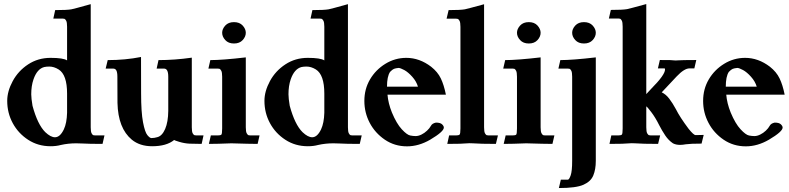

<svg xmlns="http://www.w3.org/2000/svg" viewBox="-20 -719 3943 960"><path d="M232.9 12.2Q170.4 12.2 120.8 -20Q71.3 -52.2 43.7 -103.3Q16.1 -154.3 16.1 -214.8Q16.1 -262.7 43.7 -313.7Q71.3 -364.7 120.8 -397.2Q170.4 -429.7 232.9 -429.7Q296.4 -429.7 315.4 -417V-585.4Q315.4 -607.4 310.8 -615.5Q306.2 -623.5 302.5 -624.8Q298.8 -626 293.9 -626H246.6L255.9 -668.5Q315.4 -668.5 336.9 -672.4Q348.1 -674.3 433.6 -698.2V-82.5Q433.6 -60.5 438 -52.5Q442.4 -44.4 446 -43.2Q449.7 -42 454.6 -42H502.4L492.7 0.5Q424.8 0.5 392.6 -1.5Q375 -2.4 360.8 -2.4Q320.8 -2.4 284.2 5.9Q261.2 12.2 232.9 12.2ZM254.9 -32.7Q280.3 -32.7 299.3 -72.3Q314 -103.5 315.4 -155.3V-251Q315.4 -345.2 273.4 -371.6Q250 -386.2 226.6 -386.2Q212.4 -386.2 201.2 -383.8Q165.5 -374.5 147.5 -322.3Q136.2 -289.6 136.2 -247.6Q136.2 -227.5 142.6 -189.9Q168 -96.2 206.5 -58.1Q233.4 -32.7 254.9 -32.7Z M740.7 12.2Q679.2 12.2 639.2 -20.5Q570.3 -77.6 567.4 -204.6Q566.9 -209.5 566.9 -335.4Q566.9 -357.4 561.5 -367.2Q556.6 -376 545.9 -376H508.3L518.6 -418.5Q606.9 -418.5 685.1 -434.1L685.5 -252.9Q685.5 -157.2 695.1 -107.7Q704.6 -58.1 716.8 -43.5Q729 -28.8 736.3 -28.8H739.3Q752 -28.8 766.6 -33.2Q790.5 -39.1 805.7 -74Q820.8 -108.9 821.3 -164.6V-335.4Q821.3 -357.4 815.4 -367.2Q810.5 -376 799.8 -376H763.2L772.5 -418.5Q853 -418.5 939 -430.7V-82.5Q939 -60.1 943.6 -52.2Q948.2 -44.4 951.9 -43.2Q955.6 -42 960.4 -42H997.6L988.3 0.5Q952.1 0.5 927.2 -0.7Q902.3 -2 877.2 -9.5Q852.1 -17.1 850.6 -19Q812.5 12.2 740.7 12.2Z M1268.1 0.5Q1230 0.5 1136.7 -2.4Q1067.4 0.5 1024.4 0.5L1034.2 -42H1069.8Q1082 -42 1086.4 -45.4Q1090.8 -48.8 1090.8 -76.7V-335.4Q1090.8 -357.4 1086.2 -365.5Q1081.5 -373.5 1078.1 -374.8Q1074.7 -376 1069.8 -376H1022L1031.7 -418.5Q1091.8 -418.5 1209 -432.1V-82.5Q1209 -60.5 1213.6 -52.5Q1218.3 -44.4 1221.7 -43.2Q1225.1 -42 1230 -42H1277.8ZM1149.9 -501.5Q1122.1 -501.5 1106.4 -518.6Q1090.8 -535.6 1090.8 -555.2Q1090.8 -574.2 1106.4 -591.3Q1122.1 -608.4 1149.9 -608.4Q1177.7 -608.4 1193.4 -591.3Q1209 -574.2 1209 -555.2Q1209 -535.6 1193.4 -518.6Q1177.7 -501.5 1149.9 -501.5Z M1519 12.2Q1456.5 12.2 1407 -20Q1357.4 -52.2 1329.8 -103.3Q1302.2 -154.3 1302.2 -214.8Q1302.2 -262.7 1329.8 -313.7Q1357.4 -364.7 1407 -397.2Q1456.5 -429.7 1519 -429.7Q1582.5 -429.7 1601.6 -417V-585.4Q1601.6 -607.4 1596.9 -615.5Q1592.3 -623.5 1588.6 -624.8Q1585 -626 1580.1 -626H1532.7L1542 -668.5Q1601.6 -668.5 1623 -672.4Q1634.3 -674.3 1719.7 -698.2V-82.5Q1719.7 -60.5 1724.1 -52.5Q1728.5 -44.4 1732.2 -43.2Q1735.8 -42 1740.7 -42H1788.6L1778.8 0.5Q1710.9 0.5 1678.7 -1.5Q1661.1 -2.4 1647 -2.4Q1606.9 -2.4 1570.3 5.9Q1547.4 12.2 1519 12.2ZM1541 -32.7Q1566.4 -32.7 1585.4 -72.3Q1600.1 -103.5 1601.6 -155.3V-251Q1601.6 -345.2 1559.6 -371.6Q1536.1 -386.2 1512.7 -386.2Q1498.5 -386.2 1487.3 -383.8Q1451.7 -374.5 1433.6 -322.3Q1422.4 -289.6 1422.4 -247.6Q1422.4 -227.5 1428.7 -189.9Q1454.1 -96.2 1492.7 -58.1Q1519.5 -32.7 1541 -32.7Z M2015.1 12.7Q1953.1 12.7 1904.3 -20.5Q1855.5 -53.7 1828.6 -104.7Q1801.8 -155.8 1801.8 -214.4Q1801.8 -273.9 1830.1 -322Q1858.4 -370.1 1906.7 -399.9Q1955.1 -429.7 2011.7 -429.7Q2077.6 -429.7 2135.7 -385.3Q2168.5 -359.4 2184.1 -326.9Q2199.7 -294.4 2209.5 -245.6H1917.5Q1920.9 -203.1 1939.5 -156.7Q1962.9 -100.6 1989 -72.5Q2015.1 -44.4 2031.2 -41.5Q2045.9 -38.6 2058.1 -38.6Q2071.8 -38.6 2087.2 -46.1Q2102.5 -53.7 2115.2 -65.7Q2127.9 -77.6 2134.3 -89.4Q2140.6 -102.1 2159.7 -106Q2181.6 -106 2190.4 -97.4Q2199.2 -88.9 2199.2 -81.1Q2199.2 -61 2130.9 -20.5Q2073.7 12.7 2015.1 12.7ZM2069.8 -285.6Q2062 -312 2041.3 -335.2Q2020.5 -358.4 2001.5 -368.7Q1982.4 -378.9 1973.1 -379.4Q1958 -377.9 1950 -374.8Q1941.9 -371.6 1930.2 -359.4Q1915 -336.4 1915 -285.6Z M2400.4 -82.5Q2400.4 -60.1 2405 -52.2Q2409.7 -44.4 2413.1 -43.2Q2416.5 -42 2421.4 -42H2469.7L2459.5 0.5Q2382.3 0.5 2344.2 -2.4Q2336.9 -2.9 2327.6 -2.9Q2321.8 -2.9 2317.4 -2.4Q2291 0.5 2216.3 0.5L2225.6 -42H2261.2Q2272.9 -42 2277.6 -45.7Q2282.2 -49.3 2282.2 -76.7V-585Q2282.2 -606.9 2277.6 -615Q2272.9 -623 2269.5 -624.3Q2266.1 -625.5 2261.2 -625.5H2212.9L2223.1 -668.5Q2282.2 -668.5 2304.2 -672.4Q2316.4 -674.8 2400.4 -697.8Z M2742.2 0.5Q2704.1 0.5 2610.8 -2.4Q2541.5 0.5 2498.5 0.5L2508.3 -42H2543.9Q2556.2 -42 2560.5 -45.4Q2564.9 -48.8 2564.9 -76.7V-335.4Q2564.9 -357.4 2560.3 -365.5Q2555.7 -373.5 2552.2 -374.8Q2548.8 -376 2543.9 -376H2496.1L2505.9 -418.5Q2565.9 -418.5 2683.1 -432.1V-82.5Q2683.1 -60.5 2687.7 -52.5Q2692.4 -44.4 2695.8 -43.2Q2699.2 -42 2704.1 -42H2752ZM2624 -501.5Q2596.2 -501.5 2580.6 -518.6Q2564.9 -535.6 2564.9 -555.2Q2564.9 -574.2 2580.6 -591.3Q2596.2 -608.4 2624 -608.4Q2651.9 -608.4 2667.5 -591.3Q2683.1 -574.2 2683.1 -555.2Q2683.1 -535.6 2667.5 -518.6Q2651.9 -501.5 2624 -501.5Z M2899.9 -501.5Q2872.1 -501.5 2856.4 -518.6Q2840.8 -535.6 2840.8 -555.2Q2840.8 -574.2 2856.4 -591.3Q2872.1 -608.4 2899.9 -608.4Q2927.7 -608.4 2943.4 -591.3Q2959 -574.2 2959 -555.2Q2959 -535.6 2943.4 -518.6Q2927.7 -501.5 2899.9 -501.5ZM2774.4 221.2 2784.2 179.2H2819.8Q2825.7 179.2 2833.3 158Q2840.8 136.7 2840.8 85.4V-335.4Q2840.8 -357.4 2836.4 -365.5Q2832 -373.5 2828.4 -374.8Q2824.7 -376 2819.8 -376H2772L2781.7 -418.5Q2841.8 -418.5 2959 -432.1V85.4Q2959 127.9 2946.5 158.2Q2934.1 188.5 2897.2 204.8Q2860.4 221.2 2774.4 221.2Z M3380.4 5.4Q3359.4 5.4 3344.7 -2.4Q3322.3 -17.6 3306.2 -41.7Q3290 -65.9 3275.9 -93.3Q3256.8 -131.8 3235.8 -159.2Q3214.8 -186.5 3211.4 -187V-82.5Q3211.4 -60.1 3216.1 -52.2Q3220.7 -44.4 3224.4 -43.2Q3228 -42 3232.9 -42H3280.8L3270.5 0.5Q3193.4 0.5 3155.3 -2.4Q3148.4 -2.9 3138.7 -2.9Q3133.3 -2.9 3128.4 -2.4Q3102.1 0.5 3027.3 0.5L3036.6 -42H3072.3Q3084.5 -42 3088.9 -45.7Q3093.3 -49.3 3093.3 -76.7V-585.9Q3093.3 -607.9 3088.9 -616Q3084.5 -624 3080.8 -625.2Q3077.1 -626.5 3072.3 -626.5H3024.4L3034.2 -669.4Q3093.3 -669.4 3115.2 -673.3Q3127.9 -675.8 3211.4 -698.7V-248.5L3236.8 -275.9Q3305.2 -344.7 3305.2 -371.6Q3305.2 -377 3302.2 -377H3269.5L3279.3 -418.9Q3319.3 -418.9 3331.3 -418.5Q3343.3 -418 3348.6 -417.2Q3354 -416.5 3359.9 -416.5Q3362.3 -416.5 3364.7 -417Q3390.6 -418.9 3461.4 -418.9L3451.7 -377H3427.2Q3401.4 -377 3363.3 -336.9L3288.6 -257.3Q3309.6 -247.6 3326.4 -225.3Q3343.3 -203.1 3359.4 -173.3Q3378.9 -133.8 3422.9 -75.2Q3448.2 -43.5 3458 -43.5L3498.5 -44.4L3487.8 -1Q3433.1 -1 3409.2 2.4Q3393.6 5.4 3380.4 5.4Z M3709 12.7Q3647 12.7 3598.1 -20.5Q3549.3 -53.7 3522.5 -104.7Q3495.6 -155.8 3495.6 -214.4Q3495.6 -273.9 3523.9 -322Q3552.2 -370.1 3600.6 -399.9Q3648.9 -429.7 3705.6 -429.7Q3771.5 -429.7 3829.6 -385.3Q3862.3 -359.4 3877.9 -326.9Q3893.6 -294.4 3903.3 -245.6H3611.3Q3614.7 -203.1 3633.3 -156.7Q3656.7 -100.6 3682.9 -72.5Q3709 -44.4 3725.1 -41.5Q3739.7 -38.6 3752 -38.6Q3765.6 -38.6 3781 -46.1Q3796.4 -53.7 3809.1 -65.7Q3821.8 -77.6 3828.1 -89.4Q3834.5 -102.1 3853.5 -106Q3875.5 -106 3884.3 -97.4Q3893.1 -88.9 3893.1 -81.1Q3893.1 -61 3824.7 -20.5Q3767.6 12.7 3709 12.7ZM3763.7 -285.6Q3755.9 -312 3735.1 -335.2Q3714.4 -358.4 3695.3 -368.7Q3676.3 -378.9 3667 -379.4Q3651.9 -377.9 3643.8 -374.8Q3635.7 -371.6 3624 -359.4Q3608.9 -336.4 3608.9 -285.6Z"/></svg>

Font: Quaaykop
Style: Bold
Weight: 700
Designer: Tup Wanders
Foundry: Free font, DO NOT SELL
Version: Version 1.00;July 31, 2023;FontCreator 11.5.0.2430 64-bit